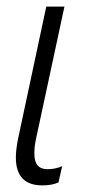

<svg xmlns="http://www.w3.org/2000/svg" viewBox="-20 -551 256 581"><path d="M108 10C128 10 144 7 157 1L168 -48C154 -42 139 -39 124 -39C97 -39 84 -54 84 -86C84 -98 85 -113 89 -131L175 -531H120L34 -128C30 -107 28 -89 28 -74C28 -16 57 10 108 10Z"/></svg>

Font: Noto Sans Condensed Light
Style: Italic
Weight: 300
Width: 3
Italic angle: -12°
Designer: Monotype Design Team
Foundry: Monotype Imaging Inc.
Version: Version 2.013